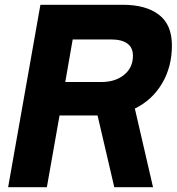

<svg xmlns="http://www.w3.org/2000/svg" viewBox="-20 -783 739 803"><path d="M544 -329 620 0H458L388 -300H229L176 0H14L149 -763H494Q590 -763 644.5 -721.5Q699 -680 699 -593Q699 -503 657.5 -433.5Q616 -364 544 -329ZM284 -618 253 -440H404Q462 -440 499 -470Q536 -500 536 -550Q536 -584 512.5 -601Q489 -618 445 -618Z"/></svg>

Font: Open Sauce One ExtraBold Italic
Style: Regular
Weight: 800
Italic angle: -10°
Designer: Alfredo Marco Pradil
Foundry: Creative Sauce Fz LLC
Version: Version 1.477